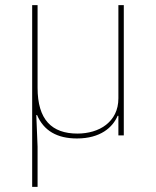

<svg xmlns="http://www.w3.org/2000/svg" viewBox="-20 -526 606 746"><path d="M105 200V-506H126V-185C126 -61 181 -7 281 -7C322 -7 363 -18 392 -41C421 -64 440 -97 440 -144V-506H461V0H440V-76H437C418 -31 370 12 279 12C202 12 150 -18 124 -79H121L126 44V200Z"/></svg>

Font: Plexus Sans Thin
Style: Regular
Weight: 250
Version: Version 2.001;PS 002.001;hotconv 1.0.70;makeotf.lib2.5.58329